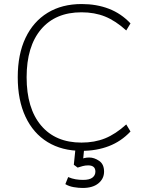

<svg xmlns="http://www.w3.org/2000/svg" viewBox="-20 -740 724 952"><path d="M385 8Q287 8 216 -35.5Q145 -79 106.5 -161Q68 -243 68 -357Q68 -471 106.5 -552Q145 -633 216 -676.5Q287 -720 385 -720Q459 -720 520 -696.5Q581 -673 627 -624L606 -589Q553 -637 501 -658Q449 -679 384 -679Q255 -679 183.5 -594.5Q112 -510 112 -357Q112 -203 183.5 -118Q255 -33 384 -33Q449 -33 501 -54Q553 -75 606 -123L627 -88Q581 -39 520 -15.5Q459 8 385 8ZM390 192Q370 192 346 188Q322 184 304 173L318 138Q337 146 355 149Q373 152 392 152Q424 152 438.5 140.5Q453 129 453 111Q453 80 417 80Q403 80 390 83.5Q377 87 365 91L346 77L356 -20H399L392 52H375Q388 46 399 43.5Q410 41 423 41Q447 41 471.5 57.5Q496 74 496 111Q496 146 468 169Q440 192 390 192Z"/></svg>

Font: Muli ExtraLight
Style: Regular
Weight: 250
Designer: Vernon Adams
Foundry: Vernon Adams
Version: Version 2.100; ttfautohint (v1.8.1.43-b0c9)